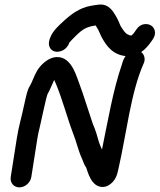

<svg xmlns="http://www.w3.org/2000/svg" viewBox="-20 -774 690 830"><path d="M115.4 -9 141.5 -175C144 -190.7 147.7 -208.2 152.6 -227.5C158.1 -248.9 177.6 -346.1 185.3 -366.7C197 -386.9 206.1 -411.7 214.3 -428.5C216.1 -425 218.2 -420.2 220.5 -414.5C248.4 -349.7 269.2 -268.4 296.1 -196.9C310.4 -162.4 316.9 -126.7 334.4 -88.1C341.4 -71.9 343 -63.5 353 -48.7C357.7 -36.8 374 38.9 427.8 34.1C437.3 33.3 446.8 29.3 454.9 23.5C480.4 5.4 486.8 -20 491.4 -41.3C527.5 -199 545 -371.9 599.8 -496.9C617.2 -529.1 590.6 -569.9 547.6 -551.2C515.8 -537.4 510.4 -505.6 505.7 -491.5C468.6 -384 446.4 -251.1 420.8 -127.4C415.8 -138.6 409.1 -154.5 408 -158.7C400.2 -187.4 392.9 -212.2 380.7 -240C362 -294.7 342.1 -361.6 320.8 -418.3C311.2 -443.8 302.7 -472 285.2 -494.9C273.7 -509.9 251.5 -534.6 210.9 -525.3C181.4 -518.6 153.5 -490.1 140.8 -469C127.1 -445.6 117.3 -415 108.9 -402.2C98.3 -386.1 93.8 -362.2 84.4 -320.5C71.4 -258.9 61.2 -230.5 52.5 -175L26.4 -9C22.6 15.1 38.6 36 63.8 36C89 36 111.6 15.1 115.4 -9ZM280 -590.2C290.9 -603 319.1 -630.9 330 -639.2C346.5 -651.9 360.7 -659.1 393.6 -664C396 -660.6 397.9 -655.5 404.3 -646C407.6 -640.7 413.9 -622.8 421.6 -609.3C439.1 -578.5 468.5 -531 536.5 -531C590.8 -531 625.1 -580.7 641 -604.9C658.7 -630.8 648 -655.4 631.7 -664.7C616.6 -673.2 587 -674.4 568.7 -645.4C562.6 -636.2 556.8 -626.9 547.2 -620.1C541.2 -620.7 539.3 -621.7 529.3 -626.6C521.1 -631.3 511.6 -644.9 501.3 -661.6C496.1 -672.3 491.1 -687.9 482 -702.7C473.9 -714.5 455 -760.7 405 -753.8C383.6 -750.8 358.1 -747.8 336 -738.2C301.1 -723 276.4 -703 250.7 -678.8C234.3 -663.4 207.6 -640.5 196.5 -609.8C193.9 -603.8 187.4 -585.1 195 -569.5C207.2 -544.3 237.6 -547.5 255.1 -558.3C266.4 -565.3 274.8 -575.2 280 -590.2Z"/></svg>

Font: Just Breathe
Style: BdObl3
Weight: 400
Foundry: Cannot Into Space Fonts
Version: Version 0.72